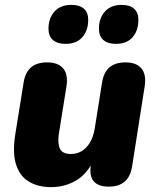

<svg xmlns="http://www.w3.org/2000/svg" viewBox="-20 -757 641 788"><path d="M189 11Q137 11 99.5 -11Q62 -33 46.5 -80Q31 -127 42 -201L77 -419Q84 -461 108 -481Q132 -501 173 -501Q219 -501 239.5 -476Q260 -451 253 -404L221 -204Q216 -165 227 -145Q238 -125 270 -125Q309 -125 335 -153Q361 -181 369 -231L399 -419Q406 -461 430 -481Q454 -501 495 -501Q540 -501 560.5 -476Q581 -451 574 -404L522 -73Q509 9 426 9Q384 9 365 -12.5Q346 -34 353 -81L361 -135L360 -91Q333 -39 288.5 -14Q244 11 189 11ZM455 -577Q422 -577 404 -593Q386 -609 386 -639Q386 -682 410.5 -709.5Q435 -737 479 -737Q513 -737 530.5 -721Q548 -705 548 -676Q548 -632 524.5 -604.5Q501 -577 455 -577ZM249 -577Q215 -577 197 -593Q179 -609 179 -639Q179 -682 203.5 -709.5Q228 -737 273 -737Q307 -737 324.5 -721Q342 -705 342 -676Q342 -632 318 -604.5Q294 -577 249 -577Z"/></svg>

Font: Nunito ExtraLight Black
Style: Italic
Weight: 900
Italic angle: -9°
Version: Version 3.602